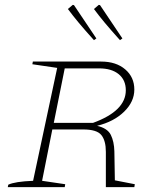

<svg xmlns="http://www.w3.org/2000/svg" viewBox="-20 -769 658 789"><path d="M12 0 14 -10Q41 -23 116 -26L215 -490L113 -505L115 -516H396Q457 -516 494.5 -484Q532 -452 532 -401Q532 -351 490 -310Q448 -269 379 -252Q422 -242 435.5 -214.5Q449 -187 450 -147L452 -28L534 -12L532 0H415V-145Q415 -191 396.5 -214Q378 -237 322 -237H195L153 -26L248 -12L246 0ZM387 -488H246L201 -264H362Q497 -313 497 -398Q497 -440 468 -464Q439 -488 387 -488ZM366 -604Q329 -645 304 -675Q279 -705 259 -732L279 -749L284 -748L376 -611ZM473 -604Q436 -645 411 -675Q386 -705 366 -732L386 -749L391 -748L483 -611Z"/></svg>

Font: Piazzolla SC Thin
Style: Italic
Weight: 100
Italic angle: -11.3°
Designer: Juan Pablo del Peral
Foundry: Huerta Tipografica
Version: Version 1.330